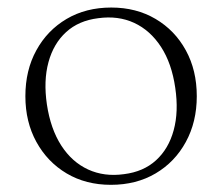

<svg xmlns="http://www.w3.org/2000/svg" viewBox="-20 -492 604 522"><path d="M282.5 -471.5Q350.5 -471.5 403 -440.5Q455.5 -409.5 485.2 -355.2Q515 -301 515 -230.5Q515 -160.5 485.2 -106Q455.5 -51.5 403 -20.5Q350.5 10.5 281.5 10.5Q213.5 10.5 161.2 -20.5Q109 -51.5 79 -106Q49 -160.5 49 -230.5Q49 -301 78.8 -355.2Q108.5 -409.5 161 -440.5Q213.5 -471.5 282.5 -471.5ZM317 -18.5Q370 -25 404.2 -56.2Q438.5 -87.5 452.2 -138Q466 -188.5 456.5 -253Q447 -319.5 417.8 -364.5Q388.5 -409.5 344.8 -429.8Q301 -450 247 -442.5Q194 -436 159.8 -404.8Q125.5 -373.5 111.8 -323Q98 -272.5 107.5 -208Q117.5 -141.5 146.5 -96.5Q175.5 -51.5 219.5 -31.2Q263.5 -11 317 -18.5Z"/></svg>

Font: Fraunces ExtraLight
Style: Regular
Weight: 250
Version: Version 1.000;[b76b70a41]